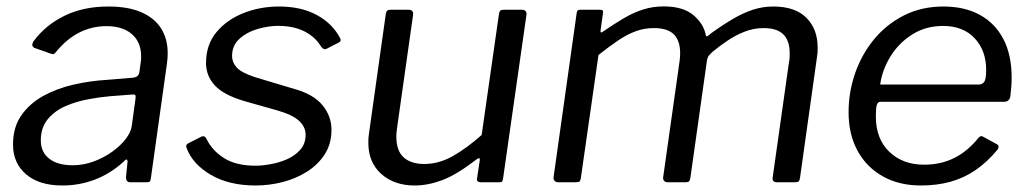

<svg xmlns="http://www.w3.org/2000/svg" viewBox="-20 -560 3166 590"><path d="M358.3 -61.7Q317.4 -25.3 270.5 -7.7Q223.6 10 171.6 10Q100.2 10 60.1 -24.4Q20 -58.8 20 -115.8Q20 -169 45.7 -205.7Q71.4 -242.4 113.4 -265.5Q155.5 -288.5 206.6 -300.1Q257.7 -311.7 308.3 -314.6L387 -321.1Q406 -322.6 408.3 -338.2L412 -365.4Q413 -370.8 413.4 -376.1Q413.7 -381.4 413.7 -386.6Q413.7 -430.5 385.3 -455.1Q356.9 -479.7 307.1 -479.7Q262.8 -479.7 223.6 -460Q184.3 -440.2 150.2 -398.1Q147.2 -394.3 144.3 -393.7Q141.5 -393.2 135.8 -395.2L84.9 -413.2Q81.2 -415.2 79.6 -419.3Q78 -423.5 82.7 -432.7Q119 -482.3 177.5 -511.2Q235.9 -540 312.8 -540Q373.9 -540 414.3 -522.4Q454.7 -504.7 475 -472.7Q495.3 -440.7 495.3 -396.6Q495.3 -389.6 494.8 -382.2Q494.3 -374.8 493.3 -366.8L443.6 -12.3Q442.3 -3.8 440 -1.9Q437.7 0 430.3 0H379.5Q373 0 370 -4.3Q367 -8.6 367.2 -16.1L372 -63.6Q371.5 -76.9 358.3 -61.7ZM396.4 -256.8Q397.6 -265.1 395.6 -267.8Q393.5 -270.5 385.9 -269.5L316.8 -264.2Q287.3 -261.7 250.7 -254.9Q214.2 -248.1 181.1 -233.8Q148.1 -219.4 126.7 -193.6Q105.4 -167.9 105.4 -128.2Q105.4 -92.6 131.2 -72.4Q157.1 -52.2 203 -52.2Q236.9 -52.2 268.4 -64Q299.9 -75.8 325.1 -94Q351.1 -112.8 366.8 -133.6Q382.6 -154.4 385 -173.4Z M766.1 10Q683.8 10 628.1 -22.6Q572.4 -55.2 553.8 -104.1Q549.1 -114.4 557.7 -119.1L597 -139.2Q602.7 -142.3 607 -140.9Q611.3 -139.6 614.2 -133.8Q632.3 -96.7 669.1 -73.8Q705.8 -50.8 765.6 -50.8Q785.5 -50.8 811.7 -55.5Q838 -60.1 862.3 -70.8Q886.5 -81.6 902.8 -99.9Q919.1 -118.2 919.1 -146.2Q919.1 -170 898.8 -188.8Q878.4 -207.6 831.4 -220.9L732.4 -248.9Q667.6 -267.8 640.3 -297.3Q613.1 -326.8 613.1 -366.6Q613.1 -422.5 645.1 -461.1Q677.1 -499.6 728.2 -519.8Q779.2 -540 837.3 -540Q905.7 -540 953.9 -513.7Q1002.1 -487.3 1025 -443Q1027.5 -439.1 1026.8 -435.6Q1026.1 -432.1 1021.1 -429.3L982.8 -409.7Q978.6 -407.9 975.1 -409.3Q971.7 -410.7 966.6 -416.7Q949.6 -445.9 916.2 -463.2Q882.8 -480.5 834.3 -480.5Q804.5 -480.5 771.4 -470.9Q738.3 -461.2 715.7 -440.7Q693.1 -420.1 693.1 -387.6Q693.1 -368.6 707.4 -352.6Q721.8 -336.6 763.5 -322.9L885.4 -286.4Q943.6 -270.1 971.1 -236.6Q998.6 -203 998.6 -160.9Q998.6 -117.9 977.9 -85.8Q957.2 -53.8 923.1 -32.3Q889 -10.8 847.9 -0.4Q806.9 10 766.1 10Z M1254.6 10Q1191 10 1151.4 -25.7Q1111.9 -61.4 1111.9 -120.6Q1111.9 -126.4 1112 -132.9Q1112.2 -139.3 1113.2 -144.9L1165.5 -516.9Q1166.8 -524.6 1169.9 -527.3Q1173 -530 1180.3 -530H1236.4Q1243.6 -530 1247.1 -525.7Q1250.5 -521.4 1249.3 -513.9L1199.6 -163Q1198.6 -156.8 1198.3 -151.1Q1197.9 -145.4 1197.9 -140.5Q1197.9 -96.4 1220.6 -76.2Q1243.3 -56.1 1283.9 -56.1Q1328.8 -56.1 1371.9 -80.6Q1415.1 -105.1 1460.1 -145.3L1513.4 -517.9Q1514.7 -525.6 1518 -527.8Q1521.2 -530 1528.8 -530H1584.1Q1591.5 -530 1595.3 -525.7Q1599 -521.4 1597.7 -513.9L1525.7 -10.2Q1524.7 -4.6 1523 -2.3Q1521.4 0 1515.3 0H1456.6Q1451.5 0 1448.1 -2.6Q1444.8 -5.3 1445.8 -10.9L1454.3 -67.2Q1455.3 -72.5 1452.6 -73.6Q1449.9 -74.7 1444.1 -69.9Q1383.1 -23 1339.1 -6.5Q1295.1 10 1254.6 10Z M1694.7 0Q1688 0 1684 -4.7Q1680.1 -9.3 1681.1 -15.8L1752 -519.5Q1753.2 -526.2 1755.3 -528.1Q1757.3 -530 1762.4 -530H1824.4Q1830.5 -530 1832.3 -527.2Q1834 -524.3 1832.7 -518L1825.5 -467Q1824.3 -456.7 1831.6 -462Q1868.5 -487.4 1898.4 -504.8Q1928.3 -522.3 1957.7 -531.3Q1987 -540.3 2019.4 -540.3Q2079.5 -540.3 2111.2 -513.2Q2142.9 -486.2 2149.1 -450.9Q2150.4 -446.6 2154.9 -449.6Q2159.4 -452.5 2165.8 -458.2Q2201.8 -484.1 2233 -502.3Q2264.3 -520.6 2294.2 -530.3Q2324.2 -540 2356.5 -540Q2423.2 -540 2457.9 -505.4Q2492.6 -470.8 2492.6 -413.5Q2492.6 -406.5 2492.3 -399.6Q2491.9 -392.7 2490.6 -385.1L2438.3 -13.1Q2437 -5.4 2434.3 -2.7Q2431.5 0 2423.5 0H2367.4Q2351.7 0 2354.5 -15.8L2404.6 -369.7Q2406.3 -376.9 2406.5 -384.5Q2406.6 -392 2406.6 -397.9Q2406.6 -434.5 2387.4 -454.1Q2368.2 -473.7 2326.3 -473.7Q2295.6 -473.7 2267.4 -462.4Q2239.1 -451.1 2215.5 -435Q2191.9 -419 2173.2 -403.8Q2164.6 -396.8 2159.3 -390.4Q2154.1 -384 2152.4 -374.1L2101.4 -13.1Q2100.1 -5.4 2097.2 -2.7Q2094.2 0 2086.9 0H2030.8Q2024.6 0 2020.6 -4.5Q2016.7 -9 2017.9 -15.8L2068.3 -372.2Q2074.9 -421.3 2056.6 -447.5Q2038.2 -473.7 1989.7 -473.7Q1960.4 -473.7 1934.4 -464.3Q1908.4 -454.9 1880.9 -436.6Q1853.5 -418.3 1819.1 -391.1L1764.8 -12.1Q1763.5 -4.8 1760.8 -2.4Q1758.1 0 1749.5 0H1694.7Z M2809.8 10Q2742.7 10 2692.6 -18.2Q2642.5 -46.4 2615.1 -96.8Q2587.6 -147.3 2587.6 -215.1Q2587.6 -277.1 2607.7 -334.9Q2627.7 -392.8 2665.8 -439.1Q2704 -485.4 2757.9 -512.7Q2811.9 -540 2879.3 -540Q2944.1 -540 2991 -514.3Q3037.9 -488.5 3063.3 -440Q3088.7 -391.4 3088.7 -321.9Q3088.7 -308.2 3087.7 -293.8Q3086.7 -279.5 3084.7 -264Q3083.7 -256.5 3078.7 -251.8Q3073.7 -247.1 3064.4 -247.1H2685Q2677.4 -247.1 2674.4 -237.6Q2671.4 -228 2671.4 -202.2Q2671.4 -133.4 2712.8 -93.6Q2754.2 -53.9 2819.5 -53.9Q2871.7 -53.9 2913.1 -74.9Q2954.6 -96 2987.8 -137.6Q2992.4 -142.1 2996 -141.6Q2999.6 -141.1 3003.5 -138.6L3042.1 -117.5Q3052.9 -112.3 3045.8 -100.8Q3013.4 -61.4 2977.3 -37Q2941.3 -12.6 2900 -1.3Q2858.7 10 2809.8 10ZM2987.6 -300.2Q2998.3 -300.2 3004.3 -308.3Q3010.4 -316.5 3010.4 -345.3Q3010.4 -404.5 2975.1 -442.4Q2939.7 -480.3 2878 -480.3Q2824.7 -480.3 2783.1 -454Q2741.6 -427.8 2716.2 -386.4Q2690.9 -345 2684.7 -300.2Z"/></svg>

Font: Libre Franklin Thin
Style: Italic
Weight: 100
Italic angle: -8°
Designer: Pablo Impallari, Rodrigo Fuenzalida, Nhung Nguyen
Foundry: Impallari Type
Version: Version 3.000